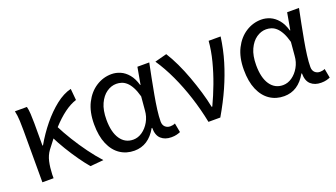

<svg xmlns="http://www.w3.org/2000/svg" viewBox="-54 -957 2398 1370"><g transform="rotate(-20 1145.0 -272.0)"><path d="M92 0V-394Q92 -427 90.5 -467Q89 -507 81 -543H172Q178 -521 180 -486.5Q182 -452 182 -416V-246H186Q229 -321 282 -386Q335 -451 393.5 -497Q452 -543 510 -557L518 -470Q473 -456 425.5 -421Q378 -386 328 -331Q278 -276 222 -200Q198 -167 188.5 -124.5Q179 -82 177 -28V0ZM454 9Q424 -26 390.5 -73.5Q357 -121 324.5 -174.5Q292 -228 266 -281L326 -338Q353 -284 390.5 -223Q428 -162 470.5 -104Q513 -46 555 0Z M788 13Q727 13 680 -18.5Q633 -50 606.5 -111.5Q580 -173 580 -262Q580 -356 613 -421.5Q646 -487 700.5 -522Q755 -557 818 -557Q852 -557 884.5 -543Q917 -529 943.5 -497.5Q970 -466 985 -414H988L1011 -543H1101Q1090 -490 1078.5 -431Q1067 -372 1056.5 -314.5Q1046 -257 1039.5 -206.5Q1033 -156 1033 -119Q1033 -92 1048.5 -77.5Q1064 -63 1087 -63Q1096 -63 1106 -65Q1116 -67 1124 -71L1137 -1Q1126 4 1109 8.5Q1092 13 1068 13Q1020 13 990.5 -13.5Q961 -40 961 -97H957Q895 13 788 13ZM807 -64Q843 -64 875.5 -86.5Q908 -109 930 -147.5Q952 -186 955 -232L964 -335Q952 -379 936.5 -407.5Q921 -436 903 -452Q885 -468 865.5 -474Q846 -480 827 -480Q788 -480 753 -455.5Q718 -431 696 -383Q674 -335 674 -263Q674 -168 709.5 -116Q745 -64 807 -64Z M1353 0Q1333 -100 1302 -196Q1271 -292 1231 -378Q1191 -464 1144 -533L1235 -557Q1263 -513 1290 -456Q1317 -399 1340 -336Q1363 -273 1381.5 -211Q1400 -149 1411 -93H1416Q1449 -163 1477.5 -239Q1506 -315 1526 -392.5Q1546 -470 1552 -543H1643Q1630 -448 1603.5 -360Q1577 -272 1538 -184Q1499 -96 1443 0Z M1925 13Q1864 13 1817 -18.5Q1770 -50 1743.5 -111.5Q1717 -173 1717 -262Q1717 -356 1750 -421.5Q1783 -487 1837.5 -522Q1892 -557 1955 -557Q1989 -557 2021.5 -543Q2054 -529 2080.5 -497.5Q2107 -466 2122 -414H2125L2148 -543H2238Q2227 -490 2215.5 -431Q2204 -372 2193.5 -314.5Q2183 -257 2176.5 -206.5Q2170 -156 2170 -119Q2170 -92 2185.5 -77.5Q2201 -63 2224 -63Q2233 -63 2243 -65Q2253 -67 2261 -71L2274 -1Q2263 4 2246 8.5Q2229 13 2205 13Q2157 13 2127.5 -13.5Q2098 -40 2098 -97H2094Q2032 13 1925 13ZM1944 -64Q1980 -64 2012.5 -86.5Q2045 -109 2067 -147.5Q2089 -186 2092 -232L2101 -335Q2089 -379 2073.5 -407.5Q2058 -436 2040 -452Q2022 -468 2002.5 -474Q1983 -480 1964 -480Q1925 -480 1890 -455.5Q1855 -431 1833 -383Q1811 -335 1811 -263Q1811 -168 1846.5 -116Q1882 -64 1944 -64Z"/></g></svg>

Font: Farlight84_Sys_V01
Style: Regular
Weight: 400
Designer: Ryoko NISHIZUKA  (kana, bopomofo & ideographs); Paul D. Hunt (Latin, Greek & Cyrillic); Sandoll Communications , Soo-you
Foundry: Adobe
Version: Version 2.004;October 29, 2024;FontCreator 14.0.0.2814 64-bi